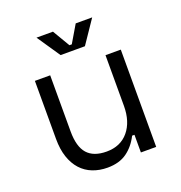

<svg xmlns="http://www.w3.org/2000/svg" viewBox="-127 -797 866 920"><g transform="rotate(-20 306.0 -337.0)"><path d="M441 -496H519V0H441V-90H429Q405 -42 366 -14Q327 14 267 14Q226 14 191.5 0.5Q157 -13 132.5 -40Q108 -67 94.5 -107Q81 -147 81 -200V-496H159V-210Q159 -132 191 -96Q223 -60 289 -60Q360 -60 400.5 -108.5Q441 -157 441 -238ZM443 -688 363 -570H239L159 -688H243L295 -600H307L359 -688Z"/></g></svg>

Font: Space Mono
Style: Regular
Weight: 400
Monospace: yes
Designer: Colophon Foundry / Benjamin Critton
Foundry: Colophon Foundry
Version: Version 1.000;PS 1.003;hotconv 1.0.81;makeotf.lib2.5.63406